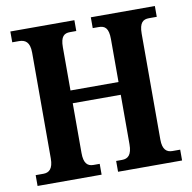

<svg xmlns="http://www.w3.org/2000/svg" viewBox="-80 -794 874 874"><g transform="rotate(-10 357.5 -357.0)"><path d="M24 0H320V-50H291C264 -50 247 -65 247 -113V-343H469V-115C469 -65 451 -50 423 -50H396V0H692V-50H656C630 -50 611 -64 611 -111V-600C611 -652 629 -664 656 -664H692V-714H396V-664H423C452 -664 469 -652 469 -600V-402H247V-602C247 -652 264 -664 291 -664H320V-714H24V-664H55C83 -664 105 -652 105 -602V-113C105 -65 86 -50 60 -50H24Z"/></g></svg>

Font: Noto Serif Bengali Condensed
Style: Bold
Weight: 700
Width: 3
Designer: Juan Bruce, Universal Thirst, Indian Type Foundry and the Monotype Design Team.
Foundry: Monotype Imaging Inc.
Version: Version 2.003